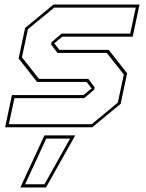

<svg xmlns="http://www.w3.org/2000/svg" viewBox="-20 -560 642 845"><path d="M2.5 0 32.5 -141.5H347.5L384.5 -172L384 -169.5L361 -199.5H143L62 -302.5L90.5 -437L215.5 -540H594L564 -398.5H254L217 -368L217.5 -371L241.5 -340.5H458.5L539.5 -237.5L511 -103L386 0ZM19 -13.5H384L498.5 -108.5L525 -232L450 -327H233L205 -364L207 -374.5L251 -412H553L577.5 -526.5H218.5L103 -431.5L76.5 -308L151.5 -213H368.5L396.5 -175.5L394.5 -165.5L350.5 -128H43.5ZM69.5 265 175.5 36H311L182.5 265ZM90.5 251H175.5L288.5 50H183.5Z"/></svg>

Font: Tourney Thin
Style: Italic
Weight: 100
Italic angle: -12°
Designer: Tyler Finck
Foundry: Etcetera Type Co
Version: Version 1.015